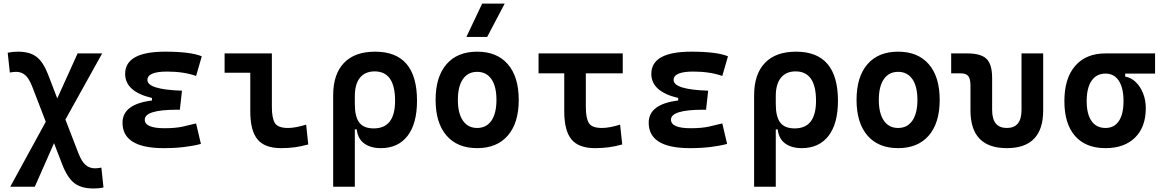

<svg xmlns="http://www.w3.org/2000/svg" viewBox="-20 -815 6485 1069"><path d="M499.5 234.4Q432.6 234.4 394 204.6Q355.5 174.8 327.1 102.1L280.8 -18.1L173.8 224.6H37.1L234.9 -137.2L159.7 -332Q142.1 -377.4 121.1 -396.2Q100.1 -415 69.8 -415Q54.2 -415 34.7 -411.1L22.9 -521.5Q49.8 -527.3 79.6 -527.3Q145.5 -527.3 183.1 -498.8Q220.7 -470.2 247.6 -400.4L298.8 -267.1L412.1 -517.6H548.8L344.2 -149.4L417 39.1Q435.1 85 456.5 103.5Q478 122.1 509.3 122.1Q516.1 122.1 525.6 121.1Q535.2 120.1 544.4 118.2L556.2 228.5Q542.5 231.9 528.3 233.2Q514.2 234.4 499.5 234.4Z M891.6 9.8Q662.1 9.8 662.1 -131.8Q662.1 -235.4 826.2 -255.4V-269.5Q676.8 -304.7 676.8 -403.8Q676.8 -527.3 899.4 -527.3Q1041.5 -527.3 1103.5 -501.5L1071.8 -392.1Q1002.9 -416.5 910.2 -416.5Q800.8 -416.5 800.8 -369.6Q800.8 -316.4 993.2 -310.1L981.4 -204.1H965.8Q786.1 -204.1 786.1 -148.9Q786.1 -101.1 895.5 -101.1Q958 -101.1 998.8 -110.4Q1039.6 -119.6 1071.8 -127.9L1098.6 -13.7Q1058.6 -2.9 1006.3 3.4Q954.1 9.8 891.6 9.8Z M1544.9 9.8Q1453.6 9.8 1413.6 -39.1Q1373.5 -87.9 1373.5 -195.3V-410.2H1230.5V-517.6H1493.7V-219.7Q1493.7 -158.2 1510.3 -130.4Q1526.9 -102.5 1584 -102.5Q1624 -102.5 1684.6 -121.1L1696.3 -10.7Q1657.7 0 1621.8 4.9Q1585.9 9.8 1544.9 9.8Z M2100.1 9.8Q2043 9.8 2007.3 -16.6Q1971.7 -43 1966.3 -94.7H1955.6V224.6H1835V-284.2Q1835 -401.9 1895 -464.6Q1955.1 -527.3 2068.4 -527.3Q2301.8 -527.3 2301.8 -253.9Q2301.8 -126.5 2249 -58.3Q2196.3 9.8 2100.1 9.8ZM1955.6 -235.8Q1955.6 -165.5 1980.2 -132.8Q2004.9 -100.1 2061 -100.1Q2179.7 -100.1 2179.7 -253.9Q2179.7 -417.5 2065.9 -417.5Q2012.7 -417.5 1984.1 -382.1Q1955.6 -346.7 1955.6 -279.8Z M2636.7 9.8Q2526.4 9.8 2465.8 -60.5Q2405.3 -130.9 2405.3 -258.8Q2405.3 -387.2 2465.8 -457.3Q2526.4 -527.3 2636.7 -527.3Q2747.1 -527.3 2807.6 -457.3Q2868.2 -387.2 2868.2 -258.8Q2868.2 -130.9 2807.6 -60.5Q2747.1 9.8 2636.7 9.8ZM2636.7 -102.5Q2688 -102.5 2716.1 -143.3Q2744.1 -184.1 2744.1 -258.8Q2744.1 -334 2716.1 -374.5Q2688 -415 2636.7 -415Q2585.4 -415 2557.4 -374.5Q2529.3 -334 2529.3 -258.8Q2529.3 -184.1 2557.4 -143.3Q2585.4 -102.5 2636.7 -102.5ZM2576.7 -609.4 2664.6 -794.9H2790L2692.4 -609.4Z M3293 9.8Q3201.7 9.8 3161.6 -39.1Q3121.6 -87.9 3121.6 -195.3V-406.7H2978.5V-517.6H3447.3V-406.7H3241.7V-219.7Q3241.7 -158.2 3258.3 -130.4Q3274.9 -102.5 3332 -102.5Q3352.1 -102.5 3377.4 -107.2Q3402.8 -111.8 3432.6 -121.1L3444.3 -10.7Q3406.7 0 3369.6 4.9Q3332.5 9.8 3293 9.8Z M3821.3 9.8Q3591.8 9.8 3591.8 -131.8Q3591.8 -235.4 3755.9 -255.4V-269.5Q3606.4 -304.7 3606.4 -403.8Q3606.4 -527.3 3829.1 -527.3Q3971.2 -527.3 4033.2 -501.5L4001.5 -392.1Q3932.6 -416.5 3839.8 -416.5Q3730.5 -416.5 3730.5 -369.6Q3730.5 -316.4 3922.9 -310.1L3911.1 -204.1H3895.5Q3715.8 -204.1 3715.8 -148.9Q3715.8 -101.1 3825.2 -101.1Q3887.7 -101.1 3928.5 -110.4Q3969.2 -119.6 4001.5 -127.9L4028.3 -13.7Q3988.3 -2.9 3936 3.4Q3883.8 9.8 3821.3 9.8Z M4443.8 9.8Q4386.7 9.8 4351.1 -16.6Q4315.4 -43 4310.1 -94.7H4299.3V224.6H4178.7V-284.2Q4178.7 -401.9 4238.8 -464.6Q4298.8 -527.3 4412.1 -527.3Q4645.5 -527.3 4645.5 -253.9Q4645.5 -126.5 4592.8 -58.3Q4540 9.8 4443.8 9.8ZM4299.3 -235.8Q4299.3 -165.5 4324 -132.8Q4348.6 -100.1 4404.8 -100.1Q4523.4 -100.1 4523.4 -253.9Q4523.4 -417.5 4409.7 -417.5Q4356.4 -417.5 4327.9 -382.1Q4299.3 -346.7 4299.3 -279.8Z M4980.5 9.8Q4870.1 9.8 4809.6 -60.5Q4749 -130.9 4749 -258.8Q4749 -387.2 4809.6 -457.3Q4870.1 -527.3 4980.5 -527.3Q5090.8 -527.3 5151.4 -457.3Q5211.9 -387.2 5211.9 -258.8Q5211.9 -130.9 5151.4 -60.5Q5090.8 9.8 4980.5 9.8ZM4980.5 -102.5Q5031.7 -102.5 5059.8 -143.3Q5087.9 -184.1 5087.9 -258.8Q5087.9 -334 5059.8 -374.5Q5031.7 -415 4980.5 -415Q4929.2 -415 4901.1 -374.5Q4873 -334 4873 -258.8Q4873 -184.1 4901.1 -143.3Q4929.2 -102.5 4980.5 -102.5Z M5585.9 9.8Q5383.3 9.8 5383.3 -200.2V-338.4Q5383.3 -376 5371.1 -391.4Q5358.9 -406.7 5328.6 -406.7H5275.9V-517.6H5365.2Q5441.9 -517.6 5472.9 -487.1Q5503.9 -456.5 5503.9 -380.9V-202.6Q5503.9 -102.5 5585.9 -102.5Q5667.5 -102.5 5667.5 -202.6V-517.6H5788.1V-200.2Q5788.1 9.8 5585.9 9.8Z M6135.3 9.8Q6024.9 9.8 5965.6 -57.9Q5906.2 -125.5 5906.2 -252Q5906.2 -378.9 5966.3 -448.2Q6026.4 -517.6 6135.3 -517.6H6411.1V-405.3H6244.6V-388.7Q6277.3 -383.3 6303.2 -358.4Q6329.1 -333.5 6344.2 -295.7Q6359.4 -257.8 6359.4 -212.4Q6359.4 -107.9 6299.8 -49.1Q6240.2 9.8 6135.3 9.8ZM6135.3 -102.5Q6183.6 -102.5 6209.5 -141.1Q6235.4 -179.7 6235.4 -252Q6235.4 -325.7 6209.2 -365.5Q6183.1 -405.3 6135.3 -405.3Q6085 -405.3 6057.6 -365.5Q6030.3 -325.7 6030.3 -252Q6030.3 -179.7 6057.4 -141.1Q6084.5 -102.5 6135.3 -102.5Z"/></svg>

Font: CaskaydiaCove NF SemiBold
Style: Regular
Weight: 600
Designer: Aaron Bell
Foundry: Saja Typeworks
Version: Version 2111.001; VTT 6.35;Nerd Fonts 3.2.1